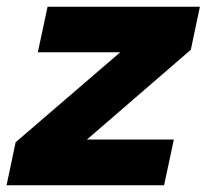

<svg xmlns="http://www.w3.org/2000/svg" viewBox="-48 -551 615 571"><path d="M469 -136 440 0H-28.5L-1.5 -128L309.5 -395.5H64.5L93.5 -531H546.5L519.5 -403L210.5 -136Z"/></svg>

Font: Epilogue ExtraBold
Style: Italic
Weight: 800
Italic angle: -12°
Designer: Tyler Finck
Foundry: Etcetera Type Co
Version: Version 2.111; ttfautohint (v1.8.3)